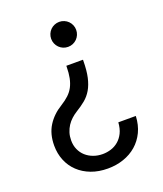

<svg xmlns="http://www.w3.org/2000/svg" viewBox="-137 -640 782 923"><g transform="rotate(-20 253.5 -178.5)"><path d="M321 -335.2Q320.7 -284.4 312.9 -249.8Q305 -215.2 290.7 -190.9Q276.3 -166.5 255.7 -149.5Q235.1 -132.5 208.8 -116.5Q193.2 -106.9 179.7 -94.6Q166.2 -82.4 156.2 -67.1Q146.3 -51.8 140.6 -33.7Q134.9 -15.6 134.9 5.7Q134.9 32 144.4 52.9Q153.8 73.9 170.3 88.6Q186.8 103.3 208.8 111.3Q230.8 119.3 255.7 119.3Q277.7 119.3 298.7 112.7Q319.6 106.2 336.6 91.8Q353.7 77.4 364.7 55.2Q375.7 33 377.8 1.4H467.3Q465.2 46.9 448.2 82.4Q431.1 117.9 402.7 142.6Q374.3 167.3 336.6 180.2Q299 193.2 255.7 193.2Q208.8 193.2 170.8 178.8Q132.8 164.4 105.8 138.8Q78.8 113.3 64.3 78.1Q49.7 43 49.7 1.4Q49.7 -57.5 76 -99.4Q102.3 -141.3 149.1 -169.7Q172.6 -184.3 188.9 -199.6Q205.3 -214.8 215.4 -234Q225.5 -253.2 230.5 -277.7Q235.4 -302.2 235.8 -335.2V-339.5H321ZM275.6 -549.7Q288.7 -549.7 300.4 -544.7Q312.1 -539.8 320.8 -531.1Q329.5 -522.4 334.5 -510.7Q339.5 -498.9 339.5 -485.8Q339.5 -472.7 334.5 -460.9Q329.5 -449.2 320.8 -440.5Q312.1 -431.8 300.4 -426.8Q288.7 -421.9 275.6 -421.9Q262.4 -421.9 250.7 -426.8Q239 -431.8 230.3 -440.5Q221.6 -449.2 216.6 -460.9Q211.6 -472.7 211.6 -485.8Q211.6 -498.9 216.6 -510.7Q221.6 -522.4 230.3 -531.1Q239 -539.8 250.7 -544.7Q262.4 -549.7 275.6 -549.7Z"/></g></svg>

Font: Fast_Sans
Style: Regular
Weight: 400
Designer: Rasmus Andersson
Foundry: rsms
Version: Version 3.018;git-588b23468